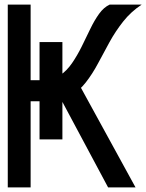

<svg xmlns="http://www.w3.org/2000/svg" viewBox="-20 -820 640 840"><path d="M36 -377V-469H170Q211 -469 241.5 -489.5Q272 -510 295 -543.5Q318 -577 337.5 -616.5Q357 -656 375 -693.5Q393 -731 413.5 -759.5Q434 -788 460 -800H600Q553 -769 519 -726Q485 -683 459 -635.5Q433 -588 408.5 -542Q384 -496 355 -459Q326 -422 288 -399.5Q250 -377 196 -377ZM14 0V-800H114V0ZM453 0 221 -434 321 -460 573 0ZM253 -210H153V-636H253Z"/></svg>

Font: Victor Mono Thin
Style: Regular
Weight: 100
Monospace: yes
Designer: Rune Bjørnerås
Version: Version 1.561;gftools[0.9.30]